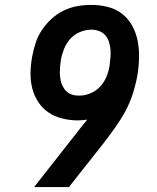

<svg xmlns="http://www.w3.org/2000/svg" viewBox="-20 -763 640 783"><path d="M261 0H119L306 -238Q314 -248 321 -257Q328 -266 336 -275Q326 -274 316.5 -273Q307 -272 298 -272Q266 -272 235 -279.5Q204 -287 178.5 -304Q153 -321 136 -347Q119 -373 111.5 -403Q104 -433 104.5 -465.5Q105 -498 111 -531Q116 -559 125 -587Q134 -615 150.5 -640Q167 -665 190 -686Q213 -707 240 -720Q267 -733 295.5 -738Q324 -743 353 -743Q387 -743 420.5 -734.5Q454 -726 479.5 -705.5Q505 -685 520.5 -655.5Q536 -626 542 -593Q548 -560 547 -524.5Q546 -489 540 -454Q533 -416 521 -379Q509 -342 490.5 -308Q472 -274 448 -240.5Q424 -207 400 -176ZM303 -373Q326 -373 349 -382.5Q372 -392 388.5 -410Q405 -428 414 -450Q423 -472 427 -495Q427 -496 427 -496.5Q427 -497 427 -497Q429 -513 430.5 -529.5Q432 -546 430.5 -562Q429 -578 424 -593Q419 -608 409 -619.5Q399 -631 384 -636.5Q369 -642 353 -642Q330 -642 306.5 -632.5Q283 -623 266.5 -604.5Q250 -586 241 -563Q232 -540 228 -517Q228 -516 228 -515.5Q228 -515 228 -514Q226 -504 225.5 -497Q225 -490 224.5 -482Q224 -474 224 -466Q224 -458 225 -450Q226 -442 227.5 -434.5Q229 -427 232 -420Q235 -413 238.5 -406.5Q242 -400 247 -394.5Q252 -389 258.5 -384.5Q265 -380 272.5 -377.5Q280 -375 287.5 -374Q295 -373 303 -373Z"/></svg>

Font: Iosevka Slab Extended
Style: Bold Italic
Weight: 700
Width: 7
Italic angle: -9°
Monospace: yes
Designer: Belleve Invis
Foundry: Belleve Invis
Version: Version 11.1.0; ttfautohint (v1.8.3)